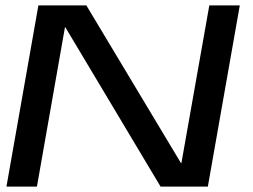

<svg xmlns="http://www.w3.org/2000/svg" viewBox="-20 -695 941 715"><path d="M4 0H117.5L222 -594H223L578 0H754L873 -675H759.5L655.5 -87.5H654L301.5 -675H123Z"/></svg>

Font: Anybody Expanded
Style: Italic
Weight: 400
Width: 7
Italic angle: -10°
Version: Version 1.113;gftools[0.9.25]